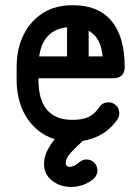

<svg xmlns="http://www.w3.org/2000/svg" viewBox="-20 -541 535 739"><path d="M86 -239.8Q68.5 -239.8 56.5 -252Q44.5 -264.2 44.5 -281.8Q44.5 -299.2 56.5 -311.5Q68.5 -323.8 86 -323.8H374.8Q370 -381 339.9 -409Q309.8 -437 262.2 -437H256.5Q194 -437 161 -398.8Q128 -360.5 128 -281.8V-234.5Q128 -156.8 161 -118.2Q194 -79.8 256.5 -79.8H262.2Q297.5 -79.8 321.5 -91.2Q345.5 -102.8 363 -129.8Q375.8 -147.2 397.2 -147.2Q415 -147.2 427.1 -135Q439.2 -122.8 439.2 -105.2Q439.2 -91.8 431.5 -81Q403.8 -40 359.4 -18Q315 4 262.2 4H256.5Q193.2 4 145.5 -25.9Q97.8 -55.8 70.9 -109.5Q44 -163.2 44 -234.5V-281.8Q44 -353.8 70.9 -407.4Q97.8 -461 145.5 -490.9Q193.2 -520.8 256.5 -520.8H262.2Q358.8 -520.8 409.1 -460.5Q459.5 -400.2 460 -284.2Q460 -239.8 415 -239.8ZM321.2 -315.8Q321.2 -299 308.9 -286.9Q296.5 -274.8 280 -274.8Q262.5 -274.8 250.2 -286.9Q238 -299 238 -315.8V-460Q238 -477.2 250.2 -489.6Q262.5 -502 280 -502Q296.5 -502 308.9 -489.6Q321.2 -477.2 321.2 -460ZM286.5 82.5Q298.5 72.8 312.8 72.8Q330.2 72.8 342.5 85Q354.8 97.2 354.8 114.8Q354.8 134.5 339.8 147.8Q312.5 170.2 279.5 176.2Q246.5 182.2 217 173.4Q187.5 164.5 168.5 143Q149.5 121.5 149.5 88.5Q149.5 60.5 165.4 32.1Q181.2 3.8 203 -20.1Q224.8 -44 241.2 -58.8Q252.8 -69.8 268.2 -69.8Q285.8 -69.8 298 -57.1Q310.2 -44.5 310.2 -27.8Q310.2 -9 296 3.8Q271.5 26.2 252.2 46.8Q233 67.2 233 88.5Q233 96 239.9 99.5Q246.8 103 258.8 99.4Q270.8 95.8 286.5 82.5Z"/></svg>

Font: Libertine-Super Thin
Style: Regular
Weight: 100
Designer: Bastien Sozeau
Foundry: NBR — Bastien Sozeau
Version: Version 2.003;gftools[0.9.33]